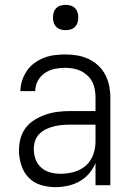

<svg xmlns="http://www.w3.org/2000/svg" viewBox="-20 -762 540 790"><path d="M208 8Q177 8 147.5 -1Q118 -10 97.5 -31.5Q77 -53 67.5 -83Q58 -113 58 -143Q58 -168 64.5 -192.5Q71 -217 86.5 -237Q102 -257 124 -270Q146 -283 169.5 -291Q193 -299 218 -302Q243 -305 268 -305H373V-362Q373 -378 370 -394.5Q367 -411 359.5 -425.5Q352 -440 339.5 -451.5Q327 -463 312.5 -470Q298 -477 281.5 -480Q265 -483 248 -483Q226 -483 204.5 -478.5Q183 -474 164.5 -461.5Q146 -449 135.5 -429Q125 -409 125 -387H64Q64 -409 71 -430.5Q78 -452 90.5 -470.5Q103 -489 121.5 -502.5Q140 -516 160.5 -524Q181 -532 203.5 -535Q226 -538 248 -538Q273 -538 297 -534Q321 -530 343 -520Q365 -510 383 -493.5Q401 -477 412.5 -455.5Q424 -434 429 -410Q434 -386 434 -362V0H373V-91Q363 -67 346 -47.5Q329 -28 306.5 -15.5Q284 -3 258.5 2.5Q233 8 208 8ZM230 -47Q257 -47 284.5 -54.5Q312 -62 333 -80.5Q354 -99 363.5 -125.5Q373 -152 373 -180V-249H268Q251 -249 234.5 -247.5Q218 -246 201.5 -242Q185 -238 169.5 -230.5Q154 -223 142 -211Q130 -199 124.5 -182.5Q119 -166 119 -149Q119 -127 126.5 -106.5Q134 -86 150 -72Q166 -58 187 -52.5Q208 -47 230 -47ZM250 -638Q239 -638 229 -641Q219 -644 211.5 -651.5Q204 -659 201 -669Q198 -679 198 -690Q198 -701 201 -711Q204 -721 211.5 -728.5Q219 -736 229 -739Q239 -742 250 -742Q261 -742 271 -739Q281 -736 288.5 -728.5Q296 -721 299 -711Q302 -701 302 -690Q302 -679 299 -669Q296 -659 288.5 -651.5Q281 -644 271 -641Q261 -638 250 -638Z"/></svg>

Font: Iosevka Term Light
Style: Regular
Weight: 300
Monospace: yes
Designer: Belleve Invis
Foundry: Belleve Invis
Version: Version 9.0.1; ttfautohint (v1.8.3)